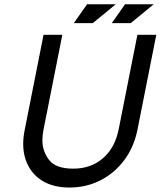

<svg xmlns="http://www.w3.org/2000/svg" viewBox="-20 -859 744 889"><path d="M616.2 -697.8H703.6L616.7 -259.3Q600.6 -178.7 555.9 -118.4Q511.2 -58.1 445.6 -24.4Q379.9 9.3 301.8 9.3Q223.6 9.3 171.9 -24.4Q120.1 -58.1 99.1 -118.7Q87.4 -152.3 87.4 -192.4Q87.4 -223.6 94.7 -259.3L181.6 -697.8H268.6L181.6 -259.3Q176.3 -232.4 176.3 -209Q176.3 -159.2 207 -118.7Q237.8 -78.1 319.3 -78.1Q400.9 -78.1 456.5 -126.2Q512.2 -174.3 529.3 -259.3ZM497.6 -752 559.1 -839.4H691.9L585.4 -752ZM321.8 -752 383.3 -839.4H516.1L409.7 -752Z"/></svg>

Font: Qaz
Style: Italic
Weight: 400
Italic angle: -11.25°
Designer: GGBotNet
Foundry: f0n7
Version: 0.70